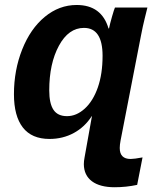

<svg xmlns="http://www.w3.org/2000/svg" viewBox="-20 -559 640 786"><path d="M583.5 -528.3Q579.6 -511.7 572 -481.7Q564.5 -451.7 557.1 -413.1L473.6 16.1Q470.2 34.2 470.2 46.9Q470.2 91.8 514.6 91.8Q529.3 91.8 563.5 85.4L541.5 197.8Q496.6 207.5 449.2 207.5Q389.2 207.5 356.4 183.1Q323.7 158.7 323.2 113.3Q323.2 100.6 326.2 85.4L356.4 -83.5H355.5Q327.1 -39.1 282.2 -14.6Q237.3 9.8 182.6 9.8Q109.9 9.8 73.5 -37.1Q37.1 -84 37.1 -173.3Q37.1 -271.5 70.8 -356.4Q104.5 -441.4 163.3 -490Q222.2 -538.6 293.9 -538.6Q396 -538.6 424.3 -442.4H426.3Q429.7 -460 438.5 -490.7Q447.3 -521.5 450.7 -528.3ZM399.9 -330.6Q399.9 -444.8 323.7 -444.8Q260.7 -444.8 221.2 -371.8Q181.6 -298.8 181.6 -189Q181.6 -135.3 199 -109.4Q216.3 -83.5 254.4 -83.5Q293 -83.5 326.9 -114.3Q360.8 -145 380.4 -200.7Q399.9 -256.3 399.9 -330.6Z"/></svg>

Font: Liberation Mono
Style: Bold Italic
Weight: 700
Italic angle: -12°
Monospace: yes
Designer: Steve Matteson
Foundry: Ascender Corporation
Version: Version 2.1.5